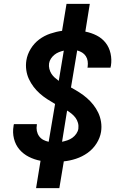

<svg xmlns="http://www.w3.org/2000/svg" viewBox="-20 -863 640 990"><path d="M166 107 189 -34Q157 -40 128.5 -54.5Q100 -69 80 -92.5Q60 -116 52 -148Q44 -180 50 -214Q50 -216 50.5 -218.5Q51 -221 52 -223H170Q170 -222 170 -221Q170 -220 170 -219Q167 -203 170 -188Q173 -173 181.5 -161Q190 -149 203 -142Q216 -135 231 -132L264 -327Q243 -339 223 -352Q203 -365 185.5 -380.5Q168 -396 153.5 -415Q139 -434 129 -455.5Q119 -477 115.5 -502Q112 -527 116 -552Q121 -583 138.5 -611.5Q156 -640 182 -659.5Q208 -679 239 -689.5Q270 -700 300 -704L323 -843H443L420 -700Q451 -694 478.5 -680Q506 -666 524.5 -642.5Q543 -619 550 -587.5Q557 -556 552 -524Q551 -521 550.5 -519Q550 -517 550 -514H431Q431 -516 431.5 -517Q432 -518 432 -519Q434 -534 432 -548Q430 -562 422.5 -573.5Q415 -585 403.5 -592Q392 -599 378 -603L346 -412Q368 -400 388.5 -387Q409 -374 427.5 -358Q446 -342 461 -323Q476 -304 486.5 -282Q497 -260 501 -234.5Q505 -209 501 -183Q496 -152 477.5 -123Q459 -94 431.5 -74.5Q404 -55 372 -44.5Q340 -34 309 -31L286 107ZM283 -446 309 -602Q296 -599 283.5 -594Q271 -589 260.5 -580.5Q250 -572 242.5 -560.5Q235 -549 233 -536Q231 -522 234.5 -508Q238 -494 245 -483Q252 -472 262 -463Q272 -454 283 -446ZM300 -132Q314 -135 327.5 -139.5Q341 -144 353 -152.5Q365 -161 373.5 -173.5Q382 -186 384 -199Q386 -215 382 -229.5Q378 -244 369.5 -255.5Q361 -267 350 -276Q339 -285 326 -293Z"/></svg>

Font: Iosevka SS04 Extended
Style: Bold Italic
Weight: 700
Width: 7
Italic angle: -9°
Monospace: yes
Designer: Belleve Invis
Foundry: Belleve Invis
Version: Version 19.0.0; ttfautohint (v1.8.4)